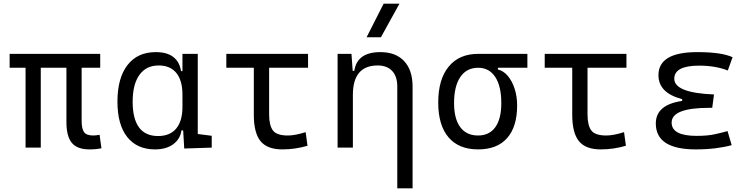

<svg xmlns="http://www.w3.org/2000/svg" viewBox="-20 -815 4142 1060"><path d="M474.1 9.8Q406.7 9.8 376.7 -26.1Q346.7 -62 346.7 -141.6V-440.9H205.1V0H121.1V-440.9H33.2V-517.6H533.2V-440.9H430.7V-146.5Q430.7 -105 443.8 -85.9Q457 -66.9 495.6 -66.9Q502 -66.9 510 -67.9Q518.1 -68.8 529.8 -70.8L540 3.4Q511.7 9.8 474.1 9.8Z M835.4 9.8Q736.8 9.8 682.6 -58.3Q628.4 -126.5 628.4 -253.9Q628.4 -384.3 683.8 -455.8Q739.3 -527.3 839.8 -527.3Q902.3 -527.3 937 -500.2Q971.7 -473.1 979.5 -422.4H987.3V-517.6H1071.8V-75.2L1148.9 -65.4V0L997.1 4.9L991.2 -95.2H981.9Q975.1 -47.4 936.5 -18.8Q897.9 9.8 835.4 9.8ZM987.3 -225.1V-292.5Q987.3 -370.6 953.6 -412.1Q919.9 -453.6 856 -453.6Q787.1 -453.6 749.8 -401.6Q712.4 -349.6 712.4 -253.9Q712.4 -64 853 -64Q918.5 -64 952.9 -105.5Q987.3 -147 987.3 -225.1Z M1538.6 9.8Q1455.6 9.8 1418.5 -35.6Q1381.3 -81.1 1381.3 -181.2V-440.9H1229.5V-517.6H1680.7V-440.9H1465.8V-184.1Q1465.8 -122.6 1486.8 -94.7Q1507.8 -66.9 1569.3 -66.9Q1608.4 -66.9 1667.5 -85.4L1677.7 -10.3Q1609.9 9.8 1538.6 9.8Z M2173.3 224.6V-337.4Q2173.3 -393.1 2145 -423.3Q2116.7 -453.6 2065.4 -453.6Q1928.2 -453.6 1928.2 -291.5V0H1843.8V-517.6H1920.4L1927.2 -423.8H1936Q1951.2 -527.3 2080.1 -527.3Q2165 -527.3 2211.4 -477.5Q2257.8 -427.7 2257.8 -336.9V224.6ZM2003.9 -609.4 2098.1 -794.9H2185.5L2083 -609.4Z M2619.6 9.8Q2512.7 9.8 2456.1 -56.9Q2399.4 -123.5 2399.4 -249Q2399.4 -377.4 2457.3 -447.5Q2515.1 -517.6 2619.6 -517.6H2891.6V-440.9H2729V-431.2Q2759.3 -424.3 2783.2 -396.2Q2807.1 -368.2 2821 -325.7Q2835 -283.2 2835 -232.9Q2835 -115.2 2779.8 -52.7Q2724.6 9.8 2619.6 9.8ZM2619.6 -66.9Q2681.6 -66.9 2714.6 -113Q2747.6 -159.2 2747.6 -245.6Q2747.6 -339.4 2714.1 -390.1Q2680.7 -440.9 2619.6 -440.9Q2556.2 -440.9 2521.5 -390.1Q2486.8 -339.4 2486.8 -245.6Q2486.8 -159.2 2521 -113Q2555.2 -66.9 2619.6 -66.9Z M3296.4 9.8Q3213.4 9.8 3176.3 -35.6Q3139.2 -81.1 3139.2 -181.2V-440.9H2987.3V-517.6H3438.5V-440.9H3223.6V-184.1Q3223.6 -122.6 3244.6 -94.7Q3265.6 -66.9 3327.1 -66.9Q3366.2 -66.9 3425.3 -85.4L3435.5 -10.3Q3367.7 9.8 3296.4 9.8Z M3821.3 9.8Q3600.6 9.8 3600.6 -133.3Q3600.6 -236.8 3746.1 -257.8V-267.6Q3615.2 -301.8 3615.2 -399.9Q3615.2 -527.3 3829.1 -527.3Q3964.8 -527.3 4024.4 -499L3998 -425.8Q3929.7 -452.6 3839.8 -452.6Q3702.6 -452.6 3702.6 -380.4Q3702.6 -302.2 3921.9 -293.5L3912.1 -219.7H3895.5Q3688 -219.7 3688 -138.2Q3688 -64.9 3825.2 -64.9Q3885.7 -64.9 3925.5 -73.7Q3965.3 -82.5 3996.6 -91.3L4019.5 -13.7Q3981 -2.9 3931.2 3.4Q3881.3 9.8 3821.3 9.8Z"/></svg>

Font: CaskaydiaMono NF SemiLight
Style: Regular
Weight: 350
Designer: Aaron Bell
Foundry: Saja Typeworks
Version: Version 2111.001; ttfautohint (v1.8.4);Nerd Fonts 3.1.1